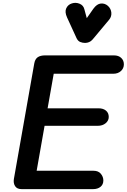

<svg xmlns="http://www.w3.org/2000/svg" viewBox="-20 -1313 880 1333"><path d="M130 0Q98 0 84.8 -20.8Q71.5 -41.5 76.5 -71L218 -873Q223.5 -903 242 -915.8Q260.5 -928.5 294 -928.5H770.5Q803 -928.5 821.5 -911Q840 -893.5 840 -866.5Q840 -838.5 819.5 -819.8Q799 -801 766.5 -801H353L310.5 -561H665Q696.5 -561 715.8 -545Q735 -529 735 -501Q735 -475.5 713.5 -457.5Q692 -439.5 658 -439.5H289.5L234.5 -127.5H629Q663 -127.5 680.2 -106.5Q697.5 -85.5 697.5 -60Q697.5 -32 677.8 -16Q658 0 626.5 0ZM570.5 -1015Q553.5 -1015 537.2 -1021.5Q521 -1028 511.5 -1048L445.5 -1192Q428 -1230.5 440.2 -1256Q452.5 -1281.5 479.5 -1289.5Q506.5 -1298 532.8 -1287Q559 -1276 565.5 -1249.5L582.5 -1187L628 -1252Q652.5 -1286 680.2 -1288.5Q708 -1291 729.5 -1272Q750.5 -1252.5 753 -1225.2Q755.5 -1198 738 -1176.5L623 -1039Q612 -1026 598.2 -1020.5Q584.5 -1015 570.5 -1015Z"/></svg>

Font: Edu VIC WA NT Hand
Style: Regular
Weight: 400
Designer: Tina and Corey Anderson, Eben Sorkin, Mirko Velimirovic
Foundry: Google for Education
Version: Version 1.000